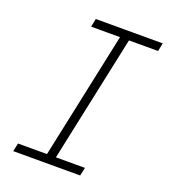

<svg xmlns="http://www.w3.org/2000/svg" viewBox="-144 -904 889 1008"><g transform="rotate(20 300.0 -400.0)"><path d="M209 0 379 -800H429L259 0ZM47 0 57 -46H431L421 0ZM208 -754 217 -800H591L582 -754Z"/></g></svg>

Font: Victor Mono Thin
Style: Italic
Weight: 100
Italic angle: -12°
Monospace: yes
Designer: Rune Bjørnerås
Version: Version 1.561;gftools[0.9.30]